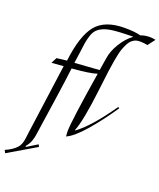

<svg xmlns="http://www.w3.org/2000/svg" viewBox="-310 -968 1124 1354"><g transform="rotate(20 252.0 -291.5)"><path d="M508 -839Q530 -849 569 -851H570Q599 -851 619 -846L578 -792Q550 -798 523 -798Q496 -798 480 -789.5Q464 -781 453 -768.5Q442 -756 432 -734.5Q422 -713 416 -695.5Q410 -678 404.5 -650.5Q399 -623 396 -608Q388 -558 383 -522.5Q378 -487 365 -376Q337 -137 303 -54L306 -52Q402 -121 534 -311L544 -305Q469 -193 390.5 -102.5Q312 -12 259 10Q257 -14 257 -28Q257 -105 318 -482Q269 -465 132 -454Q122 -367 98 -204.5Q74 -42 68.5 -4Q63 34 60 54.5Q57 75 55 85.5Q53 96 48 112Q38 144 14 171L19 176Q27 172 97 128L105 145L-104 268L-115 247Q-61 224 -32 192Q-11 170 -4 123Q-2 109 1.5 78.5Q5 48 11 9.5Q17 -29 74 -450L-15 -443Q6 -486 7 -486Q42 -491 83 -495Q106 -688 172.5 -769.5Q239 -851 387 -851Q463 -851 508 -839ZM137 -498Q165 -500 322 -511Q330 -554 337.5 -607Q345 -660 380.5 -718.5Q416 -777 465 -813Q353 -812 301 -804Q218 -791 188 -745Q170 -718 158 -650Q155 -628 148.5 -578Q142 -528 137 -498Z"/></g></svg>

Font: Felipa
Style: Regular
Weight: 400
Designer: Javier Alcaraz
Foundry: Fontstage
Version: Version 1.001